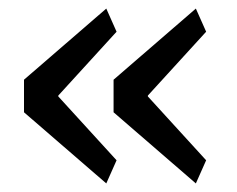

<svg xmlns="http://www.w3.org/2000/svg" viewBox="-20 -508 553 448"><path d="M252 -134 228 -80 36 -246V-322L228 -488L252 -434L116 -285V-283ZM461 -134 437 -80 245 -246V-322L437 -488L461 -434L325 -285V-283Z"/></svg>

Font: IBM Plex Sans Var
Style: Regular
Weight: 400
Designer: Mike Abbink, Paul van der Laan, Pieter van Rosmalen
Foundry: Bold Monday
Version: Version 3.000